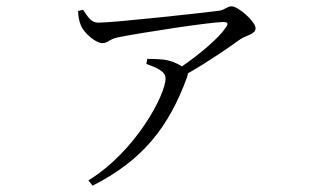

<svg xmlns="http://www.w3.org/2000/svg" viewBox="-20 -533 1040 610"><path d="M445 -330C477 -318 506 -307 506 -284C506 -232 411 -52 261 40L274 57C436 -25 517 -132 574 -287C576 -293 577 -297 577 -300C644 -338 711 -385 743 -408C760 -420 792 -424 792 -443C792 -465 736 -513 716 -513C702 -513 695 -502 677 -499C633 -493 342 -461 292 -461C270 -461 260 -478 244 -502L228 -498C229 -480 231 -465 238 -450C249 -426 285 -396 305 -396C323 -396 324 -407 353 -414C438 -431 652 -463 688 -463C704 -463 707 -459 697 -445C676 -413 616 -362 558 -322C545 -331 523 -341 497 -344C483 -345 469 -346 448 -346Z"/></svg>

Font: Noto Serif CJK TC Light
Style: Regular
Weight: 300
Designer: Ryoko NISHIZUKA 西塚涼子 (kana & ideographs); Frank Grießhammer (Latin, Greek & Cyrillic); Wenlong ZHANG 张文龙 (bopomofo); San
Foundry: Adobe
Version: Version 2.001;hotconv 1.1.0;makeotfexe 2.6.0